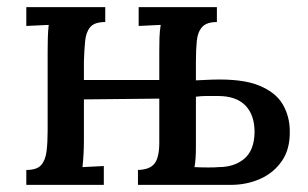

<svg xmlns="http://www.w3.org/2000/svg" viewBox="-20 -520 865 540"><path d="M590 -458Q561 -458 548.5 -444Q536 -430 533.5 -405Q531 -380 531 -347V-294L575 -296Q661 -299 708.5 -279.5Q756 -260 775.5 -226Q795 -192 795 -151Q796 -101 773 -67.5Q750 -34 712 -17Q674 0 628 0H368V-42Q402 -43 415 -60.5Q428 -78 428 -119V-376Q428 -394 428.5 -413Q429 -432 432 -450L370 -447V-500H590ZM276 -458Q246 -458 234 -444Q222 -430 219.5 -405Q217 -380 216 -347V-124Q216 -106 215 -87.5Q214 -69 212 -50L272 -53V0H54V-42Q84 -42 96 -56Q108 -70 111 -95Q114 -120 114 -153V-376Q114 -394 114.5 -413Q115 -432 117 -450L54 -447V-500H276ZM531 -107Q531 -89 530 -74.5Q529 -60 527 -50Q546 -49 565.5 -49Q585 -49 595 -50Q639 -50 667 -73.5Q695 -97 696 -148Q696 -197 670 -223.5Q644 -250 593 -250Q572 -250 559.5 -250Q547 -250 531 -248ZM173 -295H464V-243L173 -240Z"/></svg>

Font: Lora Medium
Style: Regular
Weight: 500
Designer: Olga Karpushina, Alexei Vanyashin (Cyrillic)
Foundry: Cyreal
Version: Version 3.004